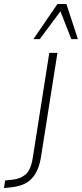

<svg xmlns="http://www.w3.org/2000/svg" viewBox="-131 -753 412 966"><path d="M-111 193 -105 155 -68 151Q-29 147 -2.5 125Q24 103 34 40L117 -487H158L75 38Q69 74 57.5 100.5Q46 127 28 146Q10 165 -14.5 175Q-39 185 -71 189ZM37 -556 158 -733H203L261 -556H228L173 -696L69 -556Z"/></svg>

Font: Nunito Sans 10pt Condensed ExtraLight
Style: Italic
Weight: 250
Width: 3
Italic angle: -9°
Designer: Vernon Adams
Foundry: Vernon Adams
Version: Version 3.101;gftools[0.9.27]